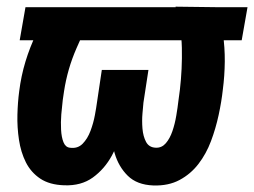

<svg xmlns="http://www.w3.org/2000/svg" viewBox="-20 -550 769 581"><path d="M729 -528.3 711.4 -428.2H39.6L57.1 -528.3ZM511.2 -529.8 632.3 -528.3Q648.4 -489.3 654.5 -447.8Q660.6 -406.2 660.2 -363.3Q659.7 -320.3 654.3 -278.8Q650.4 -242.7 641.6 -201.9Q632.8 -161.1 618.4 -122.8Q604 -84.5 580.6 -54Q557.1 -23.4 523.4 -5.4Q489.7 12.7 443.8 11.2Q394.5 9.3 366.7 -18.1Q338.9 -45.4 326.9 -86.4Q314.9 -127.4 314.2 -171.9Q313.5 -216.3 318.4 -252.9L332 -338.4H429.2L414.1 -239.7Q413.1 -228.5 411.1 -206.5Q409.2 -184.6 411.1 -160.9Q413.1 -137.2 422.1 -120.4Q431.2 -103.5 452.1 -103Q469.7 -102.5 481.9 -116.7Q494.1 -130.9 501.7 -153.1Q509.3 -175.3 513.4 -200Q517.6 -224.6 520 -245.8Q522.5 -267.1 524.4 -278.8Q531.7 -341.8 530.3 -405.3Q528.8 -468.8 511.2 -529.8ZM136.2 -527.8H266.6Q238.8 -466.3 211.4 -403.8Q184.1 -341.3 173.8 -273.9Q172.4 -266.6 169.9 -247.3Q167.5 -228 165.5 -204.1Q163.6 -180.2 164.8 -157.5Q166 -134.8 172.1 -119.6Q178.2 -104.5 191.4 -103Q214.8 -99.6 230 -115Q245.1 -130.4 253.9 -154.1Q262.7 -177.7 267.1 -201.4Q271.5 -225.1 273.4 -239.7L288.1 -338.4H385.3L372.1 -252.9Q366.2 -212.4 353.5 -166.3Q340.8 -120.1 318.6 -79.3Q296.4 -38.6 261 -12.9Q225.6 12.7 174.3 10.7Q129.9 9.3 101.8 -9.5Q73.7 -28.3 58.3 -58.8Q43 -89.4 37.4 -127Q31.7 -164.6 32.7 -202.9Q33.7 -241.2 38.1 -273.9Q43.9 -320.3 57.1 -363.8Q70.3 -407.2 90.1 -448.5Q109.9 -489.7 136.2 -527.8Z"/></svg>

Font: Roboto Condensed
Style: Bold Italic
Weight: 700
Italic angle: -12°
Designer: Christian Robertson
Foundry: Google
Version: Version 3.0